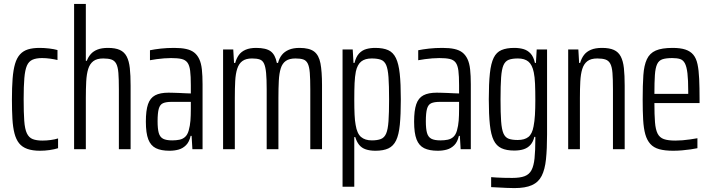

<svg xmlns="http://www.w3.org/2000/svg" viewBox="-20 -763 3639 982"><path d="M185 8Q146 8 119.5 -1.5Q93 -11 77.5 -30.5Q62 -50 54 -81Q46 -112 43.5 -155Q41 -198 41 -254Q41 -316 44.5 -361Q48 -406 57 -436.5Q66 -467 82.5 -485Q99 -503 123.5 -510.5Q148 -518 183 -518Q206 -518 231.5 -515Q257 -512 274 -507V-456Q258 -460 236.5 -463Q215 -466 195 -466Q165 -466 146 -457.5Q127 -449 117.5 -427Q108 -405 104.5 -363.5Q101 -322 101 -256Q101 -188 104 -145.5Q107 -103 117.5 -81Q128 -59 147.5 -51.5Q167 -44 197 -44Q218 -44 240 -47Q262 -50 277 -55V-5Q258 1 233.5 4.5Q209 8 185 8Z M359 0V-743H419V-452H424Q431 -471 444 -486Q457 -501 478.5 -509.5Q500 -518 532 -518Q570 -518 593 -507.5Q616 -497 628 -474Q640 -451 644 -414.5Q648 -378 648 -325V0H588V-306Q588 -359 585.5 -390Q583 -421 574.5 -437Q566 -453 550 -458.5Q534 -464 508 -464Q475 -464 457 -450Q439 -436 431 -410Q423 -384 421 -346.5Q419 -309 419 -262V0Z M847 8Q804 8 777.5 -5Q751 -18 738.5 -50Q726 -82 726 -141Q726 -198 737 -230Q748 -262 773.5 -275.5Q799 -289 842 -289Q853 -289 867 -288.5Q881 -288 897 -287.5Q913 -287 928 -286Q943 -285 956 -285V-327Q956 -374 952.5 -401.5Q949 -429 938.5 -443Q928 -457 908 -461.5Q888 -466 855 -466Q838 -466 819 -464.5Q800 -463 781.5 -460.5Q763 -458 747 -455V-506Q771 -511 802.5 -514.5Q834 -518 871 -518Q907 -518 932 -512.5Q957 -507 973 -494.5Q989 -482 999 -461Q1009 -440 1012.5 -408Q1016 -376 1016 -332V0H964L960 -68H955Q948 -37 931.5 -20.5Q915 -4 893.5 2Q872 8 847 8ZM861 -45Q881 -45 898 -48.5Q915 -52 927 -63Q939 -74 945 -95Q952 -120 954 -146Q956 -172 956 -205V-242H857Q829 -242 813.5 -235Q798 -228 792 -206.5Q786 -185 786 -143Q786 -104 792 -83Q798 -62 814 -53.5Q830 -45 861 -45Z M1121 0V-510H1173L1177 -441H1183Q1189 -464 1201.5 -481.5Q1214 -499 1236 -508.5Q1258 -518 1290 -518Q1341 -518 1364.5 -500.5Q1388 -483 1396 -441H1402Q1408 -465 1421.5 -482Q1435 -499 1457.5 -508.5Q1480 -518 1512 -518Q1562 -518 1586.5 -499.5Q1611 -481 1619 -439Q1627 -397 1627 -328V0H1567V-306Q1567 -359 1564.5 -390.5Q1562 -422 1554 -438Q1546 -454 1531 -459Q1516 -464 1491 -464Q1460 -464 1442 -451.5Q1424 -439 1416 -413.5Q1408 -388 1406 -350Q1404 -312 1404 -262V0H1344V-306Q1344 -359 1341 -390Q1338 -421 1330.5 -437.5Q1323 -454 1308 -459Q1293 -464 1269 -464Q1238 -464 1220 -451Q1202 -438 1193.5 -412Q1185 -386 1183 -348.5Q1181 -311 1181 -262V0Z M1732 192V-510H1784L1788 -441H1793Q1801 -473 1816.5 -489.5Q1832 -506 1853 -512Q1874 -518 1899 -518Q1940 -518 1965.5 -506.5Q1991 -495 2005 -466Q2019 -437 2024.5 -386Q2030 -335 2030 -255Q2030 -177 2025 -125.5Q2020 -74 2006 -45Q1992 -16 1966.5 -4Q1941 8 1900 8Q1872 8 1851 1Q1830 -6 1817 -22Q1804 -38 1797 -62H1792V192ZM1882 -45Q1910 -45 1928 -52Q1946 -59 1955 -80Q1964 -101 1967 -143Q1970 -185 1970 -255Q1970 -326 1967 -368Q1964 -410 1955 -430.5Q1946 -451 1928 -457.5Q1910 -464 1881 -464Q1847 -464 1827.5 -448.5Q1808 -433 1800 -397Q1795 -371 1793.5 -337.5Q1792 -304 1792 -252Q1792 -209 1793.5 -176.5Q1795 -144 1799 -124Q1806 -80 1826.5 -62.5Q1847 -45 1882 -45Z M2219 8Q2176 8 2149.5 -5Q2123 -18 2110.5 -50Q2098 -82 2098 -141Q2098 -198 2109 -230Q2120 -262 2145.5 -275.5Q2171 -289 2214 -289Q2225 -289 2239 -288.5Q2253 -288 2269 -287.5Q2285 -287 2300 -286Q2315 -285 2328 -285V-327Q2328 -374 2324.5 -401.5Q2321 -429 2310.5 -443Q2300 -457 2280 -461.5Q2260 -466 2227 -466Q2210 -466 2191 -464.5Q2172 -463 2153.5 -460.5Q2135 -458 2119 -455V-506Q2143 -511 2174.5 -514.5Q2206 -518 2243 -518Q2279 -518 2304 -512.5Q2329 -507 2345 -494.5Q2361 -482 2371 -461Q2381 -440 2384.5 -408Q2388 -376 2388 -332V0H2336L2332 -68H2327Q2320 -37 2303.5 -20.5Q2287 -4 2265.5 2Q2244 8 2219 8ZM2233 -45Q2253 -45 2270 -48.5Q2287 -52 2299 -63Q2311 -74 2317 -95Q2324 -120 2326 -146Q2328 -172 2328 -205V-242H2229Q2201 -242 2185.5 -235Q2170 -228 2164 -206.5Q2158 -185 2158 -143Q2158 -104 2164 -83Q2170 -62 2186 -53.5Q2202 -45 2233 -45Z M2611 199Q2591 199 2571 198Q2551 197 2531.5 196Q2512 195 2492 194V143Q2504 144 2520 145Q2536 146 2556.5 146.5Q2577 147 2600 147Q2640 147 2663.5 138Q2687 129 2698.5 107Q2710 85 2714 46.5Q2718 8 2718 -52V-63H2713Q2707 -38 2693.5 -22.5Q2680 -7 2659.5 0Q2639 7 2610 7Q2570 7 2544.5 -5Q2519 -17 2505 -45.5Q2491 -74 2485.5 -125.5Q2480 -177 2480 -255Q2480 -336 2485.5 -387.5Q2491 -439 2505 -467.5Q2519 -496 2545 -507Q2571 -518 2610 -518Q2636 -518 2657 -512Q2678 -506 2693.5 -489.5Q2709 -473 2716 -441H2721L2725 -510H2778V-76Q2778 -1 2772.5 51.5Q2767 104 2750.5 136.5Q2734 169 2700.5 184Q2667 199 2611 199ZM2628 -47Q2663 -47 2682.5 -62.5Q2702 -78 2709 -117Q2714 -142 2716 -175Q2718 -208 2718 -252Q2718 -299 2716.5 -334.5Q2715 -370 2710 -393Q2702 -432 2682.5 -448Q2663 -464 2629 -464Q2599 -464 2581.5 -457Q2564 -450 2555 -429.5Q2546 -409 2543 -367Q2540 -325 2540 -255Q2540 -185 2543 -143Q2546 -101 2555 -80.5Q2564 -60 2581.5 -53.5Q2599 -47 2628 -47Z M2886 0V-510H2938L2942 -441H2947Q2954 -465 2967 -482Q2980 -499 3002.5 -508.5Q3025 -518 3059 -518Q3097 -518 3120 -507.5Q3143 -497 3155 -474Q3167 -451 3171 -414.5Q3175 -378 3175 -325V0H3115V-306Q3115 -359 3112.5 -390Q3110 -421 3101.5 -437Q3093 -453 3077 -458.5Q3061 -464 3035 -464Q3002 -464 2984 -450Q2966 -436 2958 -410Q2950 -384 2948 -346.5Q2946 -309 2946 -262V0Z M3423 8Q3380 8 3351.5 0Q3323 -8 3306 -27Q3289 -46 3280.5 -76Q3272 -106 3269.5 -150Q3267 -194 3267 -254Q3267 -328 3270.5 -378.5Q3274 -429 3288.5 -460Q3303 -491 3334 -504.5Q3365 -518 3420 -518Q3460 -518 3485.5 -509.5Q3511 -501 3526 -483Q3541 -465 3547.5 -434.5Q3554 -404 3556 -359.5Q3558 -315 3558 -256V-236H3327Q3327 -176 3330 -138Q3333 -100 3343.5 -79.5Q3354 -59 3375.5 -51.5Q3397 -44 3434 -44Q3451 -44 3470.5 -45.5Q3490 -47 3510 -50Q3530 -53 3547 -56V-5Q3533 -2 3512.5 1Q3492 4 3468.5 6Q3445 8 3423 8ZM3500 -262V-296Q3500 -354 3496 -388Q3492 -422 3483 -439Q3474 -456 3458.5 -461Q3443 -466 3418 -466Q3387 -466 3368.5 -460Q3350 -454 3341 -435Q3332 -416 3329.5 -379.5Q3327 -343 3327 -283H3519Z"/></svg>

Font: Saira ExtraCondensed
Style: Regular
Weight: 400
Width: 2
Designer: Hector Gatti with collaboration of the Omnibus-Type team
Foundry: Omnibus-Type
Version: Version 1.101